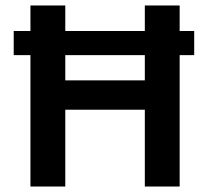

<svg xmlns="http://www.w3.org/2000/svg" viewBox="-20 -680 758 700"><path d="M30 -567H688V-479H30ZM508 0V-660H635V0ZM91 0V-660H218V0ZM173 -280V-387H568V-280Z"/></svg>

Font: Bricolage Grotesque 72pt SemiBold
Style: Regular
Weight: 600
Version: Version 1.001;gftools[0.9.33.dev8+g029e19f]